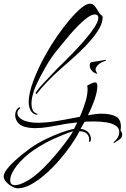

<svg xmlns="http://www.w3.org/2000/svg" viewBox="-33 -658 680 1037"><path d="M160 -39Q141 -45 131.5 -63Q122 -81 122 -107Q122 -154 147.5 -222Q173 -290 213 -362Q243 -416 277.5 -465.5Q312 -515 345.5 -554Q379 -593 406.5 -615.5Q434 -638 452 -638Q469 -638 479 -625Q489 -612 498 -596Q507 -580 520 -572Q521 -570 521 -567Q521 -564 521 -562Q521 -536 503.5 -505Q486 -474 458.5 -442Q431 -410 400 -380.5Q369 -351 341 -326.5Q313 -302 296 -287Q254 -250 219 -213Q184 -176 168 -154Q163 -149 162 -149Q160 -149 160 -153Q160 -159 163 -163Q178 -184 209.5 -217Q241 -250 273 -284Q284 -295 309.5 -320Q335 -345 367 -378.5Q399 -412 429 -447Q459 -482 478.5 -512.5Q498 -543 498 -561Q498 -572 492 -576Q487 -580 479 -580Q463 -580 440.5 -564Q418 -548 393.5 -523.5Q369 -499 346 -472.5Q323 -446 306.5 -425Q290 -404 283 -396Q246 -353 213.5 -296.5Q181 -240 158 -188Q152 -174 144.5 -148Q137 -122 137 -97Q137 -80 142.5 -65.5Q148 -51 164 -45Q171 -42 171 -41Q171 -40 167 -39Q163 -38 160 -39ZM586 113Q585 114 581.5 113.5Q578 113 582 109Q593 100 602 86Q611 72 611 55Q611 33 592 20.5Q573 8 541.5 3Q510 -2 474 -2Q437 -2 400.5 1.5Q364 5 336 9Q308 13 296 16Q262 22 227 28Q192 34 157 34Q126 34 100.5 27Q75 20 61 1Q49 -16 49 -37Q49 -49 54 -60Q59 -71 70 -78H72Q74 -78 75.5 -75.5Q77 -73 73 -70Q61 -61 61 -47Q61 -36 69 -26Q85 -9 111.5 -2Q138 5 171 5Q213 5 261.5 -2.5Q310 -10 358 -19.5Q406 -29 447.5 -36.5Q489 -44 517 -44Q561 -44 590.5 -30Q620 -16 620 26Q620 30 619.5 35.5Q619 41 618 47Q627 57 627 69Q627 76 623 84Q619 92 610 97Q607 98 598 104.5Q589 111 586 113ZM486 -261Q470 -266 460 -280Q450 -294 452 -310Q454 -319 458 -321Q462 -323 478 -325Q492 -327 505.5 -329.5Q519 -332 532 -334Q540 -335 540 -333Q540 -330 533 -328Q518 -324 506 -315.5Q494 -307 486 -294Q483 -288 483 -283Q483 -278 485.5 -273Q488 -268 491 -264Q494 -260 491.5 -260Q489 -260 486 -261ZM63 359Q49 359 31 349Q13 339 0 324Q-13 309 -13 295Q-13 279 3.5 257Q20 235 44 213Q68 191 92 172Q116 153 130 143Q168 116 212 94.5Q256 73 297.5 58Q339 43 367 38Q372 29 383.5 5.5Q395 -18 408 -50Q421 -82 430.5 -115Q440 -148 440 -176Q440 -181 439.5 -186.5Q439 -192 438 -196Q449 -201 460.5 -207Q472 -213 480 -213Q488 -213 491 -206Q494 -199 492 -179Q488 -146 473 -106.5Q458 -67 439 -29.5Q420 8 402 38Q429 41 443.5 56.5Q458 72 458 92Q458 105 452.5 107.5Q447 110 448 103Q451 82 438.5 66.5Q426 51 396 51Q379 85 350.5 126Q322 167 286.5 208Q251 249 212 283Q173 317 135 338Q97 359 63 359ZM48 342Q59 342 75 337Q91 332 112 320Q141 304 173 276Q205 248 235 215Q265 182 291 149.5Q317 117 335.5 91Q354 65 361 52V51Q314 66 258 91.5Q202 117 149.5 152.5Q97 188 58 236Q42 256 32 277.5Q22 299 22 315Q22 342 48 342Z"/></svg>

Font: The Nautigal
Style: Regular
Weight: 400
Designer: Robert E. Leuschke
Foundry: Robert E. Leuschke
Version: Version 1.100; ttfautohint (v1.8.3)